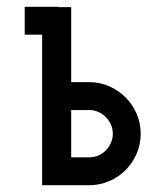

<svg xmlns="http://www.w3.org/2000/svg" viewBox="-20 -543 445 565"><path d="M242.7 2H189.5H104V-440.9H52.7V-522.9H152.8V-522H189.5V-301.3H242.7Q273.4 -301.3 301 -289.3Q328.6 -277.3 349.4 -256.6Q370.1 -235.8 382.1 -208.3Q394 -180.7 394 -149.4Q394 -117.7 381.8 -90.1Q369.6 -62.5 349.1 -42Q328.6 -21.5 301 -9.8Q273.4 2 242.7 2ZM242.7 -219.2H189.5V-80.1H242.7Q256.8 -80.1 269.3 -85.4Q281.7 -90.8 291.3 -100.3Q300.8 -109.9 306.4 -122.6Q312 -135.3 312 -149.4Q312 -163.6 306.4 -176.3Q300.8 -189 291.3 -198.5Q281.7 -208 269.3 -213.6Q256.8 -219.2 242.7 -219.2Z"/></svg>

Font: Proletarsk
Style: Regular
Weight: 400
Designer: Peter Wiegel, original typeface by Carl Albert Fahrenwaldt 1901
Foundry: Peter Wiegel
Version: Version 1.000 2010 initial release